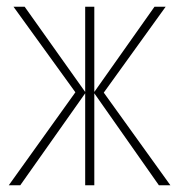

<svg xmlns="http://www.w3.org/2000/svg" viewBox="-20 -548 531 568"><path d="M437 -528 259 -276V-528H232V-276L53 -528H20L203 -275L6 0H40L232 -272V0H259V-272L450 0H484L287 -274L470 -528Z"/></svg>

Font: Noto Sans Display SemiCondensed Thin
Style: Regular
Weight: 250
Width: 4
Designer: Monotype Design team
Foundry: Monotype Imaging Inc.
Version: 1.000